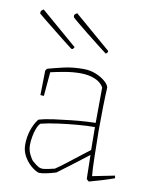

<svg xmlns="http://www.w3.org/2000/svg" viewBox="-80 -745 638 810"><g transform="rotate(10 239.5 -339.5)"><path d="M215 -8Q192 -1 172 3Q152 7 141 6Q124 0 106.5 -15.5Q89 -31 77 -53Q65 -75 65 -101Q65 -133 74.5 -162.5Q84 -192 101 -214Q127 -222 164 -227Q201 -232 238.5 -236Q276 -240 304.5 -241.5Q333 -243 342 -243L343 -395Q331 -416 304.5 -427Q278 -438 243 -438Q210 -438 176 -432Q142 -426 116 -420L107 -317L92 -318L94 -423L100 -432Q132 -441 169 -449.5Q206 -458 252 -458Q281 -458 305.5 -448Q330 -438 346 -424Q362 -410 364 -398Q362 -361 361 -312.5Q360 -264 360 -214Q361 -155 362 -101.5Q363 -48 366 -19L461 -38L463 -27Q438 -18 410 -9.5Q382 -1 356 6L346 -3L344 -104V-106Q310 -80 273 -51.5Q236 -23 215 -8ZM110 -38Q127 -23 137.5 -17.5Q148 -12 163 -14Q178 -16 206 -23Q223 -34 248 -53.5Q273 -73 299 -93Q325 -113 343 -127L342 -225Q309 -225 268 -221.5Q227 -218 186 -212.5Q145 -207 113 -199Q105 -192 98.5 -175.5Q92 -159 88.5 -139Q85 -119 85 -103Q85 -82 94 -63.5Q103 -45 110 -38ZM333 -538Q319 -549 293.5 -568.5Q268 -588 241.5 -609.5Q215 -631 195.5 -647Q176 -663 174 -666Q174 -668 173.5 -670.5Q173 -673 174 -676Q177 -680 180.5 -682Q184 -684 185 -685L341 -551V-546Q337 -540 333 -538ZM193 -533H186Q174 -542 152 -559.5Q130 -577 105.5 -596.5Q81 -616 60.5 -632.5Q40 -649 31 -657Q31 -659 31.5 -662Q32 -665 32 -667Q35 -671 38.5 -673Q42 -675 43 -676L199 -542Z"/></g></svg>

Font: Labrada Thin
Style: Regular
Weight: 100
Designer: Mercedes Jáuregui
Foundry: Omnibus-Type Team
Version: Version 1.000; ttfautohint (v1.8.4.7-5d5b)